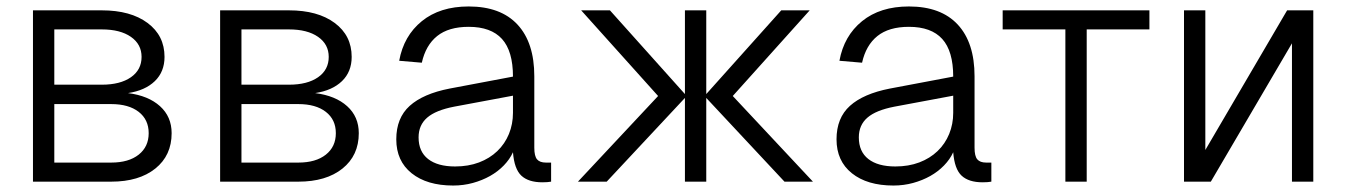

<svg xmlns="http://www.w3.org/2000/svg" viewBox="-20 -562 4164 594"><path d="M82 0V-530H295Q384 -530 436.5 -491Q489 -452 489 -386Q489 -340 459 -311Q429 -282 376 -274Q439 -266 475 -233.5Q511 -201 511 -150Q511 -81 460.5 -40.5Q410 0 324 0ZM148 -59H324Q378 -59 409 -83.5Q440 -108 440 -150Q440 -192 409 -216Q378 -240 324 -240H148ZM148 -300H295Q352 -300 385 -323Q418 -346 418 -386Q418 -425 385 -448Q352 -471 295 -471H148Z M661 0V-530H874Q963 -530 1015.5 -491Q1068 -452 1068 -386Q1068 -340 1038 -311Q1008 -282 955 -274Q1018 -266 1054 -233.5Q1090 -201 1090 -150Q1090 -81 1039.5 -40.5Q989 0 903 0ZM727 -59H903Q957 -59 988 -83.5Q1019 -108 1019 -150Q1019 -192 988 -216Q957 -240 903 -240H727ZM727 -300H874Q931 -300 964 -323Q997 -346 997 -386Q997 -425 964 -448Q931 -471 874 -471H727Z M1382 12Q1301 12 1253.5 -26Q1206 -64 1206 -131Q1206 -197 1247.5 -234.5Q1289 -272 1371 -288L1567 -325Q1567 -404 1533 -441.5Q1499 -479 1430 -479Q1368 -479 1332.5 -450.5Q1297 -422 1285 -368L1215 -374Q1229 -451 1285 -496.5Q1341 -542 1430 -542Q1529 -542 1581 -486Q1633 -430 1633 -326V-105Q1633 -79 1641.5 -69Q1650 -59 1669 -59H1685V0Q1680 1 1673 1.5Q1666 2 1658 2Q1615 2 1593 -18.5Q1571 -39 1567 -91Q1557 -69 1538.5 -50Q1520 -31 1496 -17.5Q1472 -4 1443 4Q1414 12 1382 12ZM1388 -47Q1429 -47 1462 -59.5Q1495 -72 1518.5 -94.5Q1542 -117 1554.5 -147.5Q1567 -178 1567 -213V-266L1385 -232Q1328 -221 1301.5 -198Q1275 -175 1275 -137Q1275 -93 1304.5 -70Q1334 -47 1388 -47Z M1768 0 2016 -265 1778 -530H1867L2099 -271V-530H2165V-271L2397 -530H2485L2247 -265L2495 0H2407L2165 -259V0H2099V-259L1857 0Z M2744 12Q2663 12 2615.5 -26Q2568 -64 2568 -131Q2568 -197 2609.5 -234.5Q2651 -272 2733 -288L2929 -325Q2929 -404 2895 -441.5Q2861 -479 2792 -479Q2730 -479 2694.5 -450.5Q2659 -422 2647 -368L2577 -374Q2591 -451 2647 -496.5Q2703 -542 2792 -542Q2891 -542 2943 -486Q2995 -430 2995 -326V-105Q2995 -79 3003.5 -69Q3012 -59 3031 -59H3047V0Q3042 1 3035 1.5Q3028 2 3020 2Q2977 2 2955 -18.5Q2933 -39 2929 -91Q2919 -69 2900.5 -50Q2882 -31 2858 -17.5Q2834 -4 2805 4Q2776 12 2744 12ZM2750 -47Q2791 -47 2824 -59.5Q2857 -72 2880.5 -94.5Q2904 -117 2916.5 -147.5Q2929 -178 2929 -213V-266L2747 -232Q2690 -221 2663.5 -198Q2637 -175 2637 -137Q2637 -93 2666.5 -70Q2696 -47 2750 -47Z M3276 0V-471H3082V-530H3536V-471H3342V0Z M3643 0V-530H3709V-98L3962 -530H4043V0H3977V-428L3726 0Z"/></svg>

Font: Geist Light
Style: Regular
Weight: 400
Designer: Basement.studio, Andrés Briganti, Mateo Zaragoza
Foundry: Basement.studio, Vercel, Andrés Briganti, Guido Ferreyra, Mateo Zaragoza
Version: Version 1.401